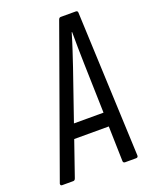

<svg xmlns="http://www.w3.org/2000/svg" viewBox="-157 -724 621 793"><g transform="rotate(-20 154.0 -327.5)"><path d="M-23 0Q-31 0 -30 -9L199 -646Q202 -655 209 -655H275Q284 -655 284 -646L311 -9Q311 0 302 0H254Q245 0 245 -9L241 -162H89L36 -9Q33 0 26 0ZM185 -440 110 -223H240L234 -440Q233 -477 232.5 -511Q232 -545 232 -580H230Q220 -545 208.5 -510.5Q197 -476 185 -440Z"/></g></svg>

Font: Sofia Sans Extra Condensed
Style: Italic
Weight: 400
Italic angle: -9°
Designer: Botio Nikoltchev, Ani Petrova
Foundry: lettersoup
Version: Version 4.101; ttfautohint (v1.8.4.7-5d5b)